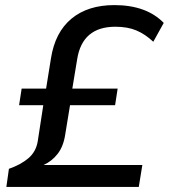

<svg xmlns="http://www.w3.org/2000/svg" viewBox="-20 -734 663 754"><path d="M5 0 15 -71Q63 -88 92 -113Q121 -138 128 -178L150 -321H55L65 -386H161L180 -504Q196 -607 260.5 -660.5Q325 -714 429 -714Q555 -714 623 -644L582 -570Q550 -600 515.5 -614.5Q481 -629 433 -629Q303 -629 283 -501L264 -386H442L432 -321H255L236 -205Q229 -159 206.5 -130Q184 -101 151 -86H539L525 0Z"/></svg>

Font: Winston Medium
Style: Italic
Weight: 500
Italic angle: -9°
Designer: Original fonts by Vernon Adams / Changes by Cristiano Sobral
Foundry: Original fonts by Vernon Adams / Changes by Cristiano Sobral
Version: Version 2.503;July 17, 2020;FontCreator 13.0.0.2655 64-bit